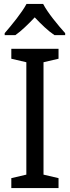

<svg xmlns="http://www.w3.org/2000/svg" viewBox="-20 -1030 358 984"><path d="M201 -1010H116C92 -965 41 -903 4 -860V-850H59C90 -872 124 -905 158 -941C192 -905 226 -872 259 -850H314V-860C278 -900 224 -965 201 -1010ZM280 -66V-117L203 -135V-711L280 -729V-780H38V-729L115 -711V-135L38 -117V-66Z"/></svg>

Font: Noto Sans Malayalam UI SemiCondensed
Style: Regular
Weight: 400
Width: 4
Designer: Jelle Bosma - Monotype Design Team
Foundry: Monotype Imaging Inc.
Version: Version 2.104